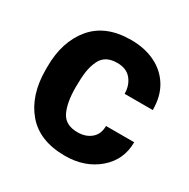

<svg xmlns="http://www.w3.org/2000/svg" viewBox="-130 -658 777 788"><g transform="rotate(30 259.0 -264.0)"><path d="M275 10Q154 10 92.2 -63.2Q30.5 -136.5 30.5 -256.5V-271Q30.5 -390 92.2 -464Q154 -538 274 -538Q339 -538 388.5 -513.8Q438 -489.5 466 -444Q494 -398.5 494 -333H360.5Q360.5 -373 338 -400.5Q315.5 -428 271.5 -428Q214.5 -428 194 -385.5Q181.5 -360 177.2 -330Q173 -300 173 -256.5Q173 -183 193.5 -141.2Q214 -99.5 272 -99.5Q310 -99.5 335.2 -120.5Q360.5 -141.5 360.5 -180.5H494Q494 -97 431.5 -43.5Q369 10 275 10Z"/></g></svg>

Font: Roberto Sans
Style: Bold
Weight: 700
Designer: Google (font) & Cristiano Sobral (main changes)
Version: Version 1.000;October 12, 2021;FontCreator 14.0.0.2814 64-bi